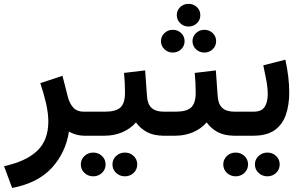

<svg xmlns="http://www.w3.org/2000/svg" viewBox="-39 -687 1527 972"><path d="M390.6 0Q364.7 0 344 -6.3Q323.2 -12.7 310.1 -21Q293.9 85 223.9 162.1Q153.8 239.3 22.5 264.6L-18.6 154.3Q92.3 130.4 148.9 76.9Q205.6 23.4 205.6 -71.8Q205.6 -115.2 193.4 -167Q181.2 -218.8 165 -266.1L277.3 -303.2L304.7 -195.8Q314 -161.1 332.8 -141.4Q351.6 -121.6 385.3 -121.6H403.8V0Z M384.3 -121.6H491.7Q548.3 -121.6 571 -143.3Q593.8 -165 593.8 -217.3Q593.8 -244.1 592.5 -269Q591.3 -293.9 588.9 -317.9L695.8 -330.6L705.1 -200.7Q707.5 -160.2 728.3 -140.9Q749 -121.6 791 -121.6H801.3V0H790Q739.3 0 705.1 -18.3Q670.9 -36.6 649.4 -67.4Q621.1 -34.7 579.6 -17.3Q538.1 0 491.7 0H384.3ZM530.3 145.5Q530.3 120.1 548.8 102.8Q567.4 85.4 593.3 85.4Q619.6 85.4 637.7 102.8Q655.8 120.1 655.8 145.5Q655.8 170.9 637.7 188.2Q619.6 205.6 593.3 205.6Q567.4 205.6 548.8 188.2Q530.3 170.9 530.3 145.5ZM370.1 145.5Q370.1 120.1 388.4 102.8Q406.7 85.4 433.1 85.4Q459 85.4 477.3 102.8Q495.6 120.1 495.6 145.5Q495.6 170.9 477.3 188.2Q459 205.6 433.1 205.6Q406.7 205.6 388.4 188.2Q370.1 170.9 370.1 145.5Z M856 -610.4Q856 -634.8 873.3 -651.1Q890.6 -667.5 915.5 -667.5Q940.4 -667.5 957.8 -651.1Q975.1 -634.8 975.1 -610.4Q975.1 -585.9 957.8 -569.3Q940.4 -552.7 915.5 -552.7Q890.6 -552.7 873.3 -569.6Q856 -586.4 856 -610.4ZM935.5 -478.5Q935.5 -502.9 953.1 -519.5Q970.7 -536.1 995.6 -536.1Q1020.5 -536.1 1037.8 -519.5Q1055.2 -502.9 1055.2 -478.5Q1055.2 -454.6 1037.8 -437.7Q1020.5 -420.9 995.6 -420.9Q970.7 -420.9 953.1 -437.7Q935.5 -454.6 935.5 -478.5ZM775.9 -478.5Q775.9 -502.9 793.5 -519.5Q811 -536.1 835.9 -536.1Q860.8 -536.1 878.2 -519.5Q895.5 -502.9 895.5 -478.5Q895.5 -454.6 878.2 -437.7Q860.8 -420.9 835.9 -420.9Q811 -420.9 793.5 -437.7Q775.9 -454.6 775.9 -478.5ZM780.8 -121.6H849.6Q906.2 -121.6 929 -143.3Q951.7 -165 951.7 -217.3Q951.7 -244.1 950.4 -269Q949.2 -293.9 946.8 -317.9L1053.7 -330.6L1063 -200.7Q1065.4 -160.2 1086.2 -140.9Q1106.9 -121.6 1148.9 -121.6H1159.2V0H1147.9Q1097.2 0 1063 -18.3Q1028.8 -36.6 1007.3 -67.4Q979 -34.7 937.5 -17.3Q896 0 849.6 0H780.8Z M1244.1 0H1138.7V-121.6H1244.1Q1286.1 -121.6 1301.3 -146.5Q1316.4 -171.4 1316.4 -210Q1316.4 -242.7 1309.1 -281Q1301.8 -319.3 1293.9 -356.4L1405.8 -384.8Q1415 -341.8 1420.2 -299.6Q1425.3 -257.3 1425.3 -218.8Q1425.3 -156.2 1408.4 -106.7Q1391.6 -57.1 1352.1 -28.6Q1312.5 0 1244.1 0ZM1251.5 145.5Q1251.5 120.1 1270 102.8Q1288.6 85.4 1314.5 85.4Q1340.8 85.4 1358.9 102.8Q1377 120.1 1377 145.5Q1377 170.9 1358.9 188.2Q1340.8 205.6 1314.5 205.6Q1288.6 205.6 1270 188.2Q1251.5 170.9 1251.5 145.5ZM1091.3 145.5Q1091.3 120.1 1109.6 102.8Q1127.9 85.4 1154.3 85.4Q1180.2 85.4 1198.5 102.8Q1216.8 120.1 1216.8 145.5Q1216.8 170.9 1198.5 188.2Q1180.2 205.6 1154.3 205.6Q1127.9 205.6 1109.6 188.2Q1091.3 170.9 1091.3 145.5Z"/></svg>

Font: Vazirmatn RD UI FD SemiBold
Style: Regular
Weight: 600
Designer: Saber Rastikerdar
Foundry: Saber Rastikerdar
Version: Version 33.003